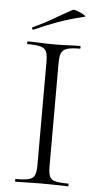

<svg xmlns="http://www.w3.org/2000/svg" viewBox="-55 -818 440 852"><g transform="rotate(5 165.0 -391.5)"><path d="M192 -81Q192 -52 198 -37Q204 -22 223.5 -17Q243 -12 281 -12Q283 -12 283 -6Q283 0 281 0Q257 0 228 -1Q199 -2 164 -2Q131 -2 101.5 -1Q72 0 48 0Q45 0 45 -6Q45 -12 48 -12Q86 -12 105.5 -17Q125 -22 131.5 -37Q138 -52 138 -81V-544Q138 -573 131.5 -587.5Q125 -602 105.5 -607.5Q86 -613 48 -613Q45 -613 45 -619Q45 -625 48 -625Q72 -625 101.5 -623.5Q131 -622 164 -622Q199 -622 228.5 -623.5Q258 -625 281 -625Q283 -625 283 -619Q283 -613 281 -613Q243 -613 224 -607Q205 -601 198.5 -586Q192 -571 192 -542ZM68 -679Q64 -677 62 -682.5Q60 -688 63 -689Q113 -712 153.5 -736Q194 -760 235 -782Q238 -784 249 -780.5Q260 -777 271.5 -771.5Q283 -766 289 -761.5Q295 -757 290 -756Q223 -740 171 -721Q119 -702 68 -679Z"/></g></svg>

Font: Cormorant Light
Style: Regular
Weight: 300
Designer: Christian Thalmann (Catharsis Fonts)
Foundry: Catharsis Fonts
Version: Version 4.000